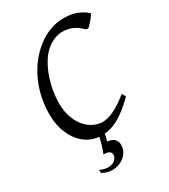

<svg xmlns="http://www.w3.org/2000/svg" viewBox="-202 -726 900 1022"><g transform="rotate(-30 248.5 -215.0)"><path d="M287.1 107.9Q287.1 133.8 272 155.3Q256.8 176.8 232.7 188.7Q208.5 200.7 178.5 200.4Q148.4 200.2 119.1 183.1L118.2 164.1Q143.6 175.8 163.6 176.5Q183.6 177.2 197.3 171.1Q210.9 165 218 153.8Q225.1 142.6 225.1 130.9Q225.1 118.2 213.9 111.1Q202.6 104 179.7 105Q186.5 86.9 191.2 73Q195.8 59.1 199.2 46.9Q202.6 34.7 205.1 22.9Q206.5 18.1 207.5 12.2Q179.2 9.8 152.8 -2.4Q119.1 -18.6 93.5 -48.8Q67.9 -79.1 52.5 -123.3Q37.1 -167.5 37.1 -224.1Q37.1 -270 46.1 -317.6Q55.2 -365.2 74.2 -410.4Q93.3 -455.6 123 -496.3Q152.8 -537.1 193.8 -569.8Q229.5 -597.7 270.8 -613.8Q312 -629.9 357.9 -629.9Q406.2 -629.9 440.4 -615.7Q474.6 -601.6 496.1 -581.1Q498 -578.6 492.7 -570.3Q487.3 -562 478.8 -551.8Q470.2 -541.5 460.7 -531.5Q451.2 -521.5 444.8 -516.1L430.2 -520Q410.2 -542 381.6 -556.4Q353 -570.8 313 -570.8Q293.5 -570.8 269 -561.5Q244.6 -552.2 225.1 -537.1Q194.3 -513.2 172.6 -477.1Q150.9 -440.9 137.2 -401.1Q123.5 -361.3 117.2 -322Q110.8 -282.7 110.8 -252Q110.8 -198.7 125.2 -159.9Q139.6 -121.1 162.4 -95.9Q185.1 -70.8 212.2 -58.8Q239.3 -46.9 265.1 -46.9Q292.5 -46.9 330.8 -64.2Q369.1 -81.5 423.8 -125Q426.3 -124 428.2 -120.8Q430.2 -117.7 432.1 -114.3Q434.1 -110.8 435.5 -107.7Q437 -104.5 438 -103Q404.8 -69.8 375.7 -47.4Q346.7 -24.9 320.3 -11.5Q293.9 2 270 7.3Q255.4 10.7 241.2 12.2Q239.3 23.4 237.3 30.8Q234.4 43 231 55.2Q255.9 56.2 271.5 70.1Q287.1 84 287.1 107.9Z"/></g></svg>

Font: Gentium Basic
Style: Italic
Weight: 400
Italic angle: -8°
Designer: J. Victor Gaultney and Annie Olsen
Foundry: SIL International
Version: Version 1.102; 2013; Maintenance release